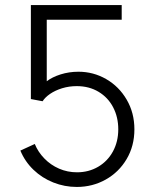

<svg xmlns="http://www.w3.org/2000/svg" viewBox="-20 -740 617 768"><path d="M61.5 -137.7 119.1 -164.1Q132.3 -131.8 157.5 -106Q182.6 -80.1 216.3 -65.4Q250 -50.8 288.1 -50.8Q335 -50.8 372.8 -73Q410.6 -95.2 431.9 -134.5Q453.1 -173.8 453.1 -222.7Q453.1 -271.5 432.6 -310.8Q412.1 -350.1 374.3 -372.8Q336.4 -395.5 287.1 -395.5Q256.3 -395.5 228.5 -387Q200.7 -378.4 180.4 -364.5Q160.2 -350.6 150.4 -335L103.5 -343.8V-719.7H466.8V-661.1H167V-415Q188.5 -431.6 222.4 -442.4Q256.3 -453.1 293.9 -453.1Q353.5 -453.1 404.8 -423.6Q456.1 -394 486.8 -341.3Q517.6 -288.6 517.6 -222.7Q517.6 -156.2 486.6 -103.8Q455.6 -51.3 402.8 -21.7Q350.1 7.8 287.1 7.8Q238.3 7.8 193.4 -10Q148.4 -27.8 114 -60.8Q79.6 -93.8 61.5 -137.7Z"/></svg>

Font: Reddit Sans Fudge Light
Style: Regular
Weight: 300
Designer: Stephen Hutchings
Foundry: Reddit
Version: Version 1.013